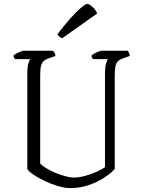

<svg xmlns="http://www.w3.org/2000/svg" viewBox="-20 -964 727 984"><path d="M340 0Q311 0 275 -11Q239 -22 205 -38.5Q171 -55 147.5 -71.5Q124 -88 120 -99V-587Q120 -622 125.5 -639.5Q131 -657 135 -661H58Q55 -663 52.5 -667.5Q50 -672 49 -679Q53 -684 63.5 -689.5Q74 -695 85 -699.5Q96 -704 100 -704H251Q255 -700 259 -694Q263 -688 264 -677L227 -664Q210 -658 201 -648Q192 -638 189 -621Q186 -604 186 -577V-126Q197 -114 218.5 -101Q240 -88 266 -77.5Q292 -67 316.5 -60.5Q341 -54 359 -54Q385 -54 417.5 -63Q450 -72 478 -85Q506 -98 518 -108V-587Q518 -616 523 -635.5Q528 -655 533 -661H457Q454 -664 451.5 -668Q449 -672 449 -679Q453 -684 464 -690Q475 -696 485.5 -700Q496 -704 500 -704H634Q637 -701 641 -693.5Q645 -686 645 -677L608 -664Q591 -658 582.5 -648Q574 -638 571 -620.5Q568 -603 568 -574V-98Q555 -83 532.5 -66Q510 -49 480 -34Q450 -19 414.5 -9.5Q379 0 340 0ZM299 -768Q290 -771 283.5 -777Q277 -783 274 -788Q308 -833 339.5 -868.5Q371 -904 395 -924Q419 -944 427 -944Q434 -944 444.5 -936.5Q455 -929 464.5 -918Q474 -907 478 -895Z"/></svg>

Font: Texturina 12pt Thin
Style: Regular
Weight: 250
Designer: Guillermo Torres Carreño
Foundry: Omnibus-Type
Version: Version 1.002